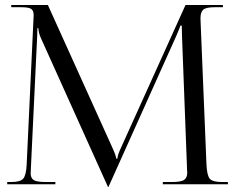

<svg xmlns="http://www.w3.org/2000/svg" viewBox="-20 -739 942 770"><path d="M9 0V-9H25Q62 -9 73.5 -23Q85 -37 87 -80L114 -657Q115 -674 115 -678Q115 -696 105.5 -703Q96 -710 65 -710H25V-719H172L431 -146Q446 -113 446 -103H451Q451 -116 465 -146L724 -719H874V-710H840Q806 -710 795 -700Q784 -690 784 -666Q784 -662 785 -639L808 -80Q810 -36 821 -22.5Q832 -9 872 -9H894V0H633V-9H669Q707 -9 719 -18Q731 -27 731 -47Q731 -50 730.5 -53Q730 -56 730 -59.5Q730 -63 730 -65L710 -592Q709 -610 709 -636H703Q703 -632 687 -595L418 4L415 11H413L410 4L145 -584Q134 -608 134 -626H130Q130 -610 129 -592L104 -67Q103 -46 103 -44Q103 -25 115 -17Q127 -9 166 -9H202V0Z"/></svg>

Font: FoglihtenNo06
Style: Regular
Weight: 500
Designer: gluk (gluksza@wp.pl)
Foundry: gluk (gluksza@wp.pl)
Version: Version 0.76